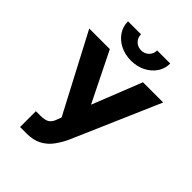

<svg xmlns="http://www.w3.org/2000/svg" viewBox="-262 -1057 1194 1194"><g transform="rotate(45 334.5 -460.5)"><path d="M137.7 9.8V-129.4H174.8Q220.2 -129.4 239.5 -143.6Q258.8 -157.7 269.5 -191.9L278.3 -214.8L8.8 -727.5H189.9L351.6 -400.4L481.4 -727.5H659.2L409.2 -150.9Q389.6 -108.4 363 -71.8Q336.4 -35.2 296.1 -12.7Q255.9 9.8 194.8 9.8ZM333 -769.5Q280.8 -769.5 238.5 -790.8Q196.3 -812 171.9 -848.1Q147.5 -884.3 147.5 -929.7H261.7Q261.7 -899.9 282.2 -879.6Q302.7 -859.4 333 -859.4Q363.3 -859.4 383.5 -879.6Q403.8 -899.9 403.8 -929.7H519Q519 -884.3 494.4 -848.1Q469.7 -812 427.7 -790.8Q385.7 -769.5 333 -769.5Z"/></g></svg>

Font: Inter Display Extra Bold
Style: Regular
Weight: 800
Designer: Rasmus Andersson
Foundry: rsms
Version: Version 4.000;git-4fc901f